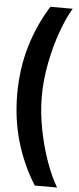

<svg xmlns="http://www.w3.org/2000/svg" viewBox="-62 -835 412 1002"><g transform="rotate(5 144.0 -334.5)"><path d="M160.2 -802.7H277.3Q246.6 -752.4 218.8 -675Q190.9 -597.7 173.6 -507.8Q156.2 -418 156.2 -334Q156.2 -250.5 173.6 -160.9Q190.9 -71.3 218.8 6.1Q246.6 83.5 277.3 133.8H160.2Q96.2 31.2 62 -84.7Q27.8 -200.7 27.3 -334Q27.8 -468.3 62 -584.2Q96.2 -700.2 160.2 -802.7Z"/></g></svg>

Font: Pretendard GOV
Style: Bold
Weight: 700
Designer: Base glyphs from Inter by Rasmus Andersson; Hangeul glyphs from Noto Sans CJK(Source Han Sans) by Jang Soo-young and Kan
Foundry: Kil Hyung-jin
Version: Version 1.309